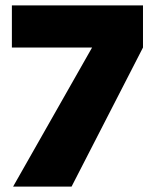

<svg xmlns="http://www.w3.org/2000/svg" viewBox="-20 -691 567 711"><path d="M28.5 0 321 -515H24V-671H509.5V-515L245 0Z"/></svg>

Font: Karla ExtraBold
Style: Regular
Weight: 800
Designer: Jonathan Pinhorn
Version: Version 2.001